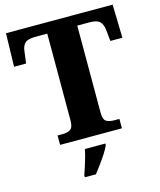

<svg xmlns="http://www.w3.org/2000/svg" viewBox="-134 -809 937 1125"><g transform="rotate(-15 334.5 -246.5)"><path d="M148 0V-57H178Q207 -57 225.5 -68.5Q244 -80 244 -122V-649H170Q125 -649 108 -632Q91 -615 88 -582L79 -512H6L11 -714H658L663 -512H590L583 -582Q579 -615 562 -632Q545 -649 500 -649H426V-120Q426 -78 444.5 -67.5Q463 -57 492 -57H523V0ZM239 208Q246 189 254.5 162.5Q263 136 270.5 109Q278 82 282 61H406V71Q397 92 380 118.5Q363 145 343 172Q323 199 306 221H239Z"/></g></svg>

Font: Noto Serif Sinhala ExtraBold
Style: Regular
Weight: 800
Designer: Jelle Bosma - Monotype Design Team
Foundry: Monotype Imaging Inc.
Version: Version 2.007; ttfautohint (v1.8.4.7-5d5b)